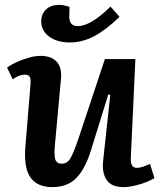

<svg xmlns="http://www.w3.org/2000/svg" viewBox="-20 -753 658 787"><path d="M9 -476Q25 -488 49.5 -499Q74 -510 99.5 -517Q125 -524 146 -524Q190 -524 212 -500.5Q234 -477 230 -431L205 -158Q201 -115 207 -98.5Q213 -82 233 -82Q255 -82 268 -103Q281 -124 302 -186L410 -511H535L516 -102Q515 -65 541 -65Q553 -65 567 -70Q581 -75 595 -81L613 -23Q589 -8 551.5 3Q514 14 486 14Q437 14 417 -15.5Q397 -45 403 -96L432 -364L424 -366L353 -137Q329 -60 292.5 -23Q256 14 195 14Q132 14 104.5 -26Q77 -66 84 -151L105 -407Q107 -431 101.5 -439Q96 -447 82 -447Q58 -447 32 -428ZM266 -579Q214 -579 181.5 -603Q149 -627 149 -665Q149 -696 169 -714.5Q189 -733 223 -733Q235 -733 245 -730.5Q255 -728 265 -725L264 -689Q262 -646 299 -646Q352 -646 433 -726L470 -684Q413 -629 365 -604Q317 -579 266 -579Z"/></svg>

Font: Literata 12pt SemiBold
Style: Italic
Weight: 600
Italic angle: -2°
Designer: Latin by Veronika Burian and Jose Scaglione. Greek by Irene Vlachou. Cyrillic by Vera Evstafieva
Foundry: TypeTogether
Version: Version 3.002